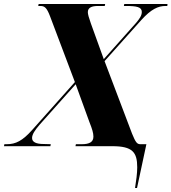

<svg xmlns="http://www.w3.org/2000/svg" viewBox="-56 -734 861 964"><path d="M622 210H632L679 -10H649C632 -10 625 -19 607 -63L469 -427L654 -634C703 -688 738 -704 775 -704H784L785 -714H568L566 -704H576C630 -704 656 -699 656 -674C656 -655 643 -638 628 -620L465 -437L400 -617C390 -645 385 -663 385 -673C385 -696 405 -704 436 -704H470L472 -714H138L136 -704H147C168 -704 179 -695 195 -653L320 -322L106 -82C57 -27 23 -10 -22 -10H-34L-36 0H197L199 -10L163 -11C125 -11 105 -21 105 -41C105 -60 120 -81 143 -108L324 -311L393 -121C407 -86 413 -66 413 -48C413 -21 393 -10 355 -10H325L323 0H508C609 0 633 30 633 106C633 136 628 172 622 210Z"/></svg>

Font: Noto Serif Display SemiCondensed ExtraBold
Style: Italic
Weight: 800
Width: 4
Italic angle: -12°
Designer: Monotype Design Team
Foundry: Monotype Imaging Inc.
Version: Version 2.009